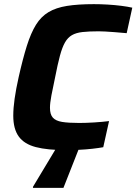

<svg xmlns="http://www.w3.org/2000/svg" viewBox="-20 -716 658 926"><path d="M298 8Q209 8 153 -6.5Q97 -21 70.5 -57.5Q44 -94 44 -158Q44 -194 50.5 -240Q57 -286 70 -344Q90 -433 109.5 -495Q129 -557 153.5 -596.5Q178 -636 214 -657.5Q250 -679 303 -687.5Q356 -696 433 -696Q464 -696 498.5 -694Q533 -692 564.5 -688Q596 -684 618 -679L591 -556Q558 -559 532 -561Q506 -563 487.5 -564Q469 -565 456 -565Q409 -565 378 -561.5Q347 -558 327 -546.5Q307 -535 293.5 -511.5Q280 -488 269 -447Q258 -406 246 -344Q235 -293 228 -256Q221 -219 221 -196Q221 -164 235 -148.5Q249 -133 279.5 -128Q310 -123 362 -123Q394 -123 434.5 -125.5Q475 -128 506 -132L478 -6Q456 -2 425 1.5Q394 5 361 6.5Q328 8 298 8ZM139 190V185L261 -18H366V-13L286 190Z"/></svg>

Font: Saira Thin
Style: Bold Italic
Weight: 700
Italic angle: -12°
Version: Version 1.101